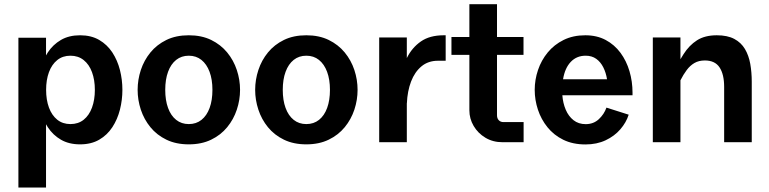

<svg xmlns="http://www.w3.org/2000/svg" viewBox="-20 -660 3570 891"><path d="M65.4 -484.9V210.4H193.6V-484.9ZM306.9 -401.5Q342.9 -401.5 368.3 -381.2Q393.7 -361 406.9 -325.2Q420.2 -289.4 420.2 -242.9Q420.2 -196.5 406.9 -160.6Q393.7 -124.8 368.5 -104.5Q343.3 -84.2 306.9 -84.2Q270.9 -84.2 245.7 -104.5Q220.5 -124.8 207.2 -160.6Q194 -196.5 194 -242.9Q194 -289.4 207.2 -325.2Q220.5 -361 245.7 -381.2Q270.9 -401.5 306.9 -401.5ZM351.6 -496.3Q299.9 -496.3 262.8 -474.6Q225.6 -452.9 201.8 -416.6Q178 -380.2 166.6 -335.1Q155.2 -290 155.2 -242.9Q155.2 -196.2 166.6 -151.1Q178 -106 201.8 -69.6Q225.6 -33.2 262.8 -11.7Q299.9 9.9 351.6 9.9Q403.2 9.9 440.4 -11.7Q477.5 -33.2 501.3 -69.6Q525.1 -106 536.6 -151.1Q548 -196.2 548 -242.9Q548 -290 536.6 -335.1Q525.1 -380.2 501.3 -416.6Q477.5 -452.9 440.4 -474.6Q403.2 -496.3 351.6 -496.3Z M856.1 -401.5Q890.3 -401.5 914.7 -382Q939.2 -362.4 952.5 -326.8Q965.8 -291.3 965.8 -242.9Q965.8 -194.7 952.7 -159Q939.6 -123.3 915.1 -103.8Q890.6 -84.2 856.1 -84.2Q822 -84.2 797.5 -103.8Q772.9 -123.3 759.9 -159Q746.8 -194.7 746.8 -242.9Q746.8 -291.3 759.9 -326.8Q772.9 -362.4 797.5 -382Q822 -401.5 856.1 -401.5ZM856.1 -496.3Q796.6 -496.3 752.2 -474.6Q707.8 -452.9 678.1 -416.6Q648.4 -380.2 633.5 -335.1Q618.7 -290 618.7 -242.9Q618.7 -196.2 633.5 -151.1Q648.4 -106 678.1 -69.6Q707.8 -33.2 752.4 -11.7Q797 9.9 856.1 9.9Q915.2 9.9 959.8 -11.7Q1004.4 -33.2 1034.2 -69.6Q1064.1 -106 1079 -151.1Q1094 -196.2 1094 -242.9Q1094 -290 1079 -335.1Q1064.1 -380.2 1034.2 -416.6Q1004.4 -452.9 960 -474.6Q915.5 -496.3 856.1 -496.3Z M1401.5 -401.5Q1435.7 -401.5 1460.1 -382Q1484.6 -362.4 1497.9 -326.8Q1511.2 -291.3 1511.2 -242.9Q1511.2 -194.7 1498.1 -159Q1485 -123.3 1460.5 -103.8Q1436 -84.2 1401.5 -84.2Q1367.4 -84.2 1342.9 -103.8Q1318.4 -123.3 1305.3 -159Q1292.2 -194.7 1292.2 -242.9Q1292.2 -291.3 1305.3 -326.8Q1318.4 -362.4 1342.9 -382Q1367.4 -401.5 1401.5 -401.5ZM1401.5 -496.3Q1342 -496.3 1297.6 -474.6Q1253.2 -452.9 1223.5 -416.6Q1193.8 -380.2 1179 -335.1Q1164.1 -290 1164.1 -242.9Q1164.1 -196.2 1179 -151.1Q1193.8 -106 1223.5 -69.6Q1253.2 -33.2 1297.8 -11.7Q1342.4 9.9 1401.5 9.9Q1460.6 9.9 1505.2 -11.7Q1549.8 -33.2 1579.7 -69.6Q1609.5 -106 1624.5 -151.1Q1639.4 -196.2 1639.4 -242.9Q1639.4 -290 1624.5 -335.1Q1609.5 -380.2 1579.7 -416.6Q1549.8 -452.9 1505.4 -474.6Q1460.9 -496.3 1401.5 -496.3Z M1739.7 -486.1V0H1867.9V-486.1ZM1868.2 -181.2Q1870.6 -237.1 1887.6 -281.7Q1904.7 -326.3 1936 -352.2Q1967.3 -378.1 2012.3 -378.1H2048.2V-496.3H2039.1Q1974.2 -496.3 1933 -467.5Q1891.7 -438.6 1868.5 -391.7Q1845.2 -344.7 1835.3 -289.6Q1825.4 -234.5 1823.5 -182.4Z M2409.9 -93.4H2316.2Q2303.2 -93.4 2294.8 -101.9Q2286.4 -110.5 2286.4 -125V-640.4H2158.2V-148.1Q2158.2 -109.2 2178.1 -75.4Q2198 -41.5 2232.7 -20.8Q2267.4 0 2312.5 0H2409.9ZM2075 -405.5H2409.4V-488.2H2075Z M2589.6 -217.8H2915.3V-229.7Q2915.3 -281.9 2901.2 -329.6Q2887.2 -377.3 2859.4 -415Q2831.7 -452.6 2790.7 -474.5Q2749.8 -496.3 2696.3 -496.3Q2639.4 -496.3 2595.5 -474.6Q2551.6 -452.9 2521.8 -416.6Q2491.9 -380.2 2476.7 -335.1Q2461.4 -290 2461.4 -242.9Q2461.4 -196.2 2476.3 -151.1Q2491.2 -106 2520.7 -69.4Q2550.2 -32.8 2594.2 -11.3Q2638.3 10.3 2697 10.3Q2749.6 10.3 2790.6 -9.1Q2831.5 -28.4 2858.8 -60Q2886.1 -91.6 2897.5 -127.8L2794.3 -160.6Q2783.6 -129.9 2758.9 -106.9Q2734.3 -83.9 2697.8 -83.9Q2664.8 -83.9 2641.5 -102.2Q2618.2 -120.5 2605.3 -151Q2592.4 -181.5 2589.6 -217.8ZM2592.9 -292.2Q2601.4 -344.1 2628.7 -372.8Q2655.9 -401.5 2697.8 -401.5Q2726.7 -401.5 2747 -386.9Q2767.3 -372.3 2779.7 -347.5Q2792.1 -322.8 2797 -292.2Z M3137.7 0V-486.1H3009.5V0ZM3100.5 -314.2 3137.5 -287Q3151.2 -314.1 3166.7 -334.8Q3182.1 -355.6 3202.4 -367.5Q3222.7 -379.4 3251.1 -379.4Q3297.9 -379.4 3319.2 -347.2Q3340.5 -315.1 3340.5 -256.7V0H3468.6V-280.5Q3468.6 -324.5 3461.7 -363.6Q3454.7 -402.7 3437 -432.6Q3419.3 -462.4 3387.5 -479.4Q3355.7 -496.3 3306.3 -496.3Q3251.1 -496.3 3214.7 -473.1Q3178.2 -449.8 3152.2 -408.8Q3126.1 -367.8 3100.5 -314.2Z"/></svg>

Font: Estedad-VF-FD Black
Style: Regular
Weight: 900
Designer: Amin Abedi
Version: Version 4.000